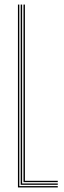

<svg xmlns="http://www.w3.org/2000/svg" viewBox="-20 -820 280 840"><path d="M58.5 0V-800H64.5V-5.8H232.8V0ZM70.5 -11.5V-800H76.8V-17.2H232.8V-11.5ZM82.8 -23.2V-800H89V-29H232.8V-23.2Z"/></svg>

Font: Big Shoulders Inline Display ExtraLight
Style: Regular
Weight: 250
Version: Version 2.002